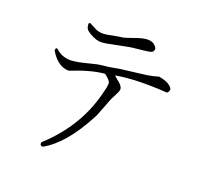

<svg xmlns="http://www.w3.org/2000/svg" viewBox="-132 -889 1185 1105"><g transform="rotate(20 460.0 -337.0)"><path d="M651 -696Q651 -674 631 -669Q615 -665 535 -657Q522 -656 511 -654L373 -627Q360 -625 347 -624Q317 -622 273 -647Q253 -659 247 -669Q240 -683 240 -700Q244 -706 249 -706L295 -682Q316 -674 337 -674Q355 -674 423 -688Q439 -691 451 -692Q463 -693 530 -717Q608 -744 637 -715Q645 -708 651 -696ZM812 -507Q812 -488 799 -481Q610 -494 486 -472Q490 -466 519 -443Q542 -424 542 -406Q542 -395 518 -350Q513 -342 511 -337L466 -221Q463 -214 459 -208Q357 -12 235 56Q218 57 218 42Q218 38 219 34Q398 -128 454 -348Q467 -396 467 -416Q467 -432 429 -461Q348 -455 225 -406Q159 -406 110 -487Q108 -504 120 -504Q160 -466 214 -466Q249 -466 335 -489Q355 -494 369 -497Q383 -500 433 -505L503 -517L657 -536Q695 -542 726 -552Q794 -541 812 -507Z"/></g></svg>

Font: cwTeXFangSong
Style: Medium
Weight: 500
Version: Version 1.17